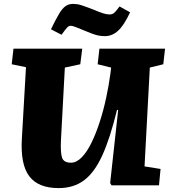

<svg xmlns="http://www.w3.org/2000/svg" viewBox="-20 -949 872 983"><path d="M720 -97 802 -84 794 0H551L544 -12L585 -386H579Q544 -242 504 -154Q464 -66 410.5 -26Q357 14 280 14Q176 14 130 -46.5Q84 -107 92 -240L113 -605L40 -620L49 -700H401L391 -620L312 -603L292 -230Q289 -166 298 -141Q307 -116 343 -116Q372 -116 399 -144Q426 -172 449 -219.5Q472 -267 491 -326Q510 -385 523.5 -448Q537 -511 545 -570L549 -603L480 -620L489 -700H825L816 -620L747 -603ZM518 -764Q493 -764 472 -770Q451 -776 423 -788Q389 -802 370 -809.5Q351 -817 343 -817Q332 -817 324 -808.5Q316 -800 295 -771L241 -799Q265 -849 282 -877.5Q299 -906 315.5 -917.5Q332 -929 354 -929Q375 -929 394.5 -923Q414 -917 458 -900Q491 -886 509 -880.5Q527 -875 541 -875Q555 -875 564.5 -883Q574 -891 592 -916L646 -886Q615 -819 584.5 -791.5Q554 -764 518 -764Z"/></svg>

Font: Literata 12pt ExtraBold
Style: Italic
Weight: 800
Italic angle: -2°
Designer: Latin by Veronika Burian and Jose Scaglione. Greek by Irene Vlachou. Cyrillic by Vera Evstafieva
Foundry: TypeTogether
Version: Version 3.002